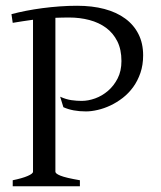

<svg xmlns="http://www.w3.org/2000/svg" viewBox="-20 -650 563 670"><path d="M24.4 0V-21Q57.6 -27.8 76.4 -35.9Q95.2 -43.9 95.2 -50.8V-581.1Q77.1 -578.6 59.3 -575.9Q41.5 -573.2 24.4 -570.3L20 -600.6Q43.5 -606.9 71 -612.3Q98.6 -617.7 128.4 -621.6Q158.2 -625.5 188.7 -627.7Q219.2 -629.9 249 -629.9Q301.8 -629.9 344.2 -618.7Q386.7 -607.4 416.7 -585.4Q446.8 -563.5 463.1 -531.2Q479.5 -499 479.5 -457Q479.5 -423.3 470 -395.5Q460.4 -367.7 444.6 -345.9Q428.7 -324.2 408.2 -308.3Q387.7 -292.5 365.5 -282Q343.3 -271.5 321 -266.4Q298.8 -261.2 279.8 -261.2Q233.9 -261.2 201.2 -275.9L189.9 -312.5Q210.4 -303.2 229.2 -300.5Q248 -297.9 265.1 -297.9Q287.6 -297.9 312 -306.6Q336.4 -315.4 356.9 -333Q377.4 -350.6 390.6 -376.5Q403.8 -402.3 403.8 -437Q403.8 -477.1 389.4 -505.9Q375 -534.7 350.1 -553Q325.2 -571.3 292 -580.1Q258.8 -588.9 221.2 -588.9Q209 -588.9 197 -588.6Q185.1 -588.4 173.3 -587.9V-50.8Q173.3 -47.9 177.2 -44.4Q181.2 -41 190.7 -37.1Q200.2 -33.2 216.8 -29.3Q233.4 -25.4 258.8 -21V0Z"/></svg>

Font: Gentium Plus
Style: Regular
Weight: 400
Designer: J. Victor Gaultney, Annie Olsen, Iska Routamaa
Foundry: SIL International
Version: Version 1.510